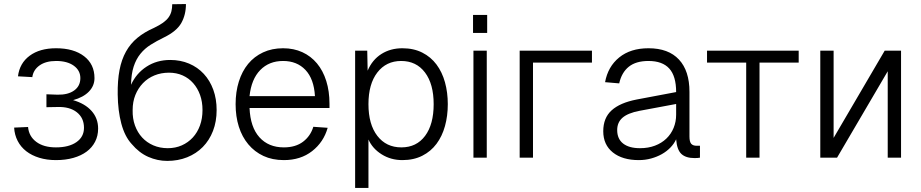

<svg xmlns="http://www.w3.org/2000/svg" viewBox="-20 -781 4564 951"><path d="M257 12Q212 12 174.5 0.5Q137 -11 110 -32Q83 -53 67.5 -83Q52 -113 50 -149L119 -152Q123 -106 159.5 -78.5Q196 -51 257 -51Q321 -51 358.5 -77Q396 -103 396 -148Q396 -197 360.5 -225Q325 -253 265 -251L210 -250V-314L265 -312Q317 -311 347.5 -333Q378 -355 378 -394Q378 -432 345.5 -455.5Q313 -479 258 -479Q207 -479 176 -457Q145 -435 140 -399L69 -403Q77 -468 127 -505Q177 -542 258 -542Q345 -542 396.5 -502.5Q448 -463 448 -394Q448 -356 420.5 -327.5Q393 -299 342 -285Q401 -268 433.5 -231.5Q466 -195 466 -144Q466 -108 451 -79Q436 -50 409 -30Q382 -10 343.5 1Q305 12 257 12Z M808 16Q760 16 714.5 -4Q669 -24 632 -68Q598 -105 581 -168.5Q564 -232 563 -313Q562 -382 572 -434Q582 -486 604 -525.5Q626 -565 660.5 -593.5Q695 -622 743 -643Q770 -656 787.5 -668.5Q805 -681 815 -695Q825 -709 829 -725Q833 -741 833 -760L901 -761Q901 -708 878 -667Q855 -626 791 -595Q756 -578 726.5 -559.5Q697 -541 675.5 -514.5Q654 -488 642 -451Q630 -414 629 -361Q655 -418 706 -451Q757 -484 823 -484Q874 -484 916.5 -466Q959 -448 989.5 -415Q1020 -382 1036.5 -336.5Q1053 -291 1053 -236Q1053 -179 1035 -132.5Q1017 -86 984.5 -53Q952 -20 907 -2Q862 16 808 16ZM811 -47Q849 -47 880.5 -61Q912 -75 935 -100Q958 -125 970.5 -159.5Q983 -194 983 -236Q983 -277 971 -310.5Q959 -344 937 -369Q915 -394 884.5 -407.5Q854 -421 817 -421Q778 -421 745 -407.5Q712 -394 688 -369Q664 -344 650.5 -310.5Q637 -277 637 -236Q636 -194 648.5 -159.5Q661 -125 684 -100Q707 -75 739.5 -61Q772 -47 811 -47Z M1386 12Q1329 12 1285 -8.5Q1241 -29 1210 -66Q1179 -103 1163 -153.5Q1147 -204 1147 -265Q1147 -326 1163 -377Q1179 -428 1209 -464.5Q1239 -501 1283 -521.5Q1327 -542 1382 -542Q1435 -542 1477.5 -522.5Q1520 -503 1550 -467Q1580 -431 1596 -380Q1612 -329 1612 -267V-246H1216Q1220 -151 1265 -101Q1310 -51 1386 -51Q1444 -51 1481 -79Q1518 -107 1532 -153L1603 -148Q1583 -77 1526 -32.5Q1469 12 1386 12ZM1540 -305Q1535 -390 1493 -434.5Q1451 -479 1382 -479Q1313 -479 1269 -434Q1225 -389 1216 -305Z M1739 150V-530H1799L1801 -431Q1824 -485 1869 -513.5Q1914 -542 1973 -542Q2029 -542 2071.5 -520.5Q2114 -499 2142 -461.5Q2170 -424 2184 -373.5Q2198 -323 2198 -265Q2198 -207 2184 -156.5Q2170 -106 2142 -68.5Q2114 -31 2071.5 -9.5Q2029 12 1973 12Q1916 12 1870.5 -16.5Q1825 -45 1805 -90V150ZM1968 -51Q2043 -51 2085.5 -108Q2128 -165 2128 -265Q2128 -365 2085 -422Q2042 -479 1967 -479Q1893 -479 1849 -422Q1805 -365 1805 -265Q1805 -165 1849 -108Q1893 -51 1968 -51Z M2325 0V-530H2391V0ZM2323 -618V-707H2393V-618Z M2554 0V-530H2912V-471H2620V0Z M3144 12Q3063 12 3015.5 -26Q2968 -64 2968 -131Q2968 -197 3009.5 -234.5Q3051 -272 3133 -288L3329 -325Q3329 -404 3295 -441.5Q3261 -479 3192 -479Q3130 -479 3094.5 -450.5Q3059 -422 3047 -368L2977 -374Q2991 -451 3047 -496.5Q3103 -542 3192 -542Q3291 -542 3343 -486Q3395 -430 3395 -326V-105Q3395 -79 3403.5 -69Q3412 -59 3431 -59H3447V0Q3442 1 3435 1.5Q3428 2 3420 2Q3377 2 3355 -18.5Q3333 -39 3329 -91Q3319 -69 3300.5 -50Q3282 -31 3258 -17.5Q3234 -4 3205 4Q3176 12 3144 12ZM3150 -47Q3191 -47 3224 -59.5Q3257 -72 3280.5 -94.5Q3304 -117 3316.5 -147.5Q3329 -178 3329 -213V-266L3147 -232Q3090 -221 3063.5 -198Q3037 -175 3037 -137Q3037 -93 3066.5 -70Q3096 -47 3150 -47Z M3676 0V-471H3482V-530H3936V-471H3742V0Z M4043 0V-530H4109V-98L4362 -530H4443V0H4377V-428L4126 0Z"/></svg>

Font: Geist Light
Style: Regular
Weight: 400
Designer: Basement.studio, Andrés Briganti, Mateo Zaragoza
Foundry: Basement.studio, Vercel, Andrés Briganti, Guido Ferreyra, Mateo Zaragoza
Version: Version 1.401